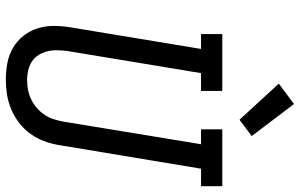

<svg xmlns="http://www.w3.org/2000/svg" viewBox="-205 -816 1029 659"><g transform="rotate(90 309.5 -486.5)"><path d="M253 8Q224 8 195.5 2.5Q167 -3 143.5 -17Q120 -31 103 -52.5Q86 -74 77.5 -100.5Q69 -127 69 -156.5Q69 -186 74 -215L148 -662H97V-735H292V-662H231L155 -203Q153 -186 152.5 -168.5Q152 -151 156 -135Q160 -119 168.5 -105Q177 -91 190.5 -82Q204 -73 220.5 -69Q237 -65 254 -65Q271 -65 287.5 -68Q304 -71 320 -78.5Q336 -86 349.5 -97.5Q363 -109 373 -123.5Q383 -138 388.5 -154.5Q394 -171 397 -187L475 -662H424V-735H619V-662H559L478 -175Q474 -150 465 -125Q456 -100 440 -77.5Q424 -55 402 -38Q380 -21 355 -10.5Q330 0 304 4Q278 8 253 8ZM391 -794 267 -929 337 -981 447 -836Z"/></g></svg>

Font: Iosevka Curly Slab Extended
Style: Italic
Weight: 400
Width: 7
Italic angle: -9°
Monospace: yes
Designer: Belleve Invis
Foundry: Belleve Invis
Version: Version 11.1.0; ttfautohint (v1.8.3)